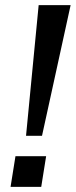

<svg xmlns="http://www.w3.org/2000/svg" viewBox="-20 -725 294 745"><path d="M81 -198 130 -705H254L143 -198ZM21 0 40 -119H159L140 0Z"/></svg>

Font: Nunito Sans SemiBold
Style: Italic
Weight: 600
Italic angle: -9°
Designer: Vernon Adams
Foundry: Vernon Adams
Version: Version 3.006; ttfautohint (v1.8.3)